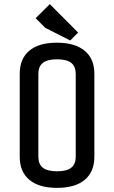

<svg xmlns="http://www.w3.org/2000/svg" viewBox="-20 -891 550 926"><path d="M345.2 -134.8V-535.2Q345.2 -570.3 323.7 -587.6Q302.2 -605 254.9 -605Q208 -605 186.5 -587.6Q165 -570.3 165 -535.2V-134.8Q165 -99.6 186.5 -82.3Q208 -64.9 254.9 -64.9Q302.2 -64.9 323.7 -82.3Q345.2 -99.6 345.2 -134.8ZM254.9 15.1Q168 15.1 121.6 -23.7Q75.2 -62.5 75.2 -134.8V-535.2Q75.2 -607.4 121.1 -646.2Q167 -685.1 253.9 -685.1Q341.8 -685.1 388.4 -646.2Q435.1 -607.4 435.1 -535.2V-134.8Q435.1 -62.5 388.7 -23.7Q342.3 15.1 254.9 15.1ZM356.9 -733.9 318.8 -695.8 198.2 -756.8 151.9 -803.2 220.2 -871.1Z"/></svg>

Font: Unica One
Style: Bold
Weight: 400
Designer: Eduardo Rodriguez Tunni
Foundry: Eduardo Rodriguez Tunni
Version: Version 1.001